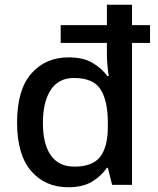

<svg xmlns="http://www.w3.org/2000/svg" viewBox="-20 -780 666 810"><path d="M268 10Q170 10 111 -59Q52 -128 52 -263Q52 -401 112 -469.5Q172 -538 269 -538Q331 -538 370 -515Q409 -492 433 -459H439Q436 -474 433.5 -502Q431 -530 431 -548V-599H236V-674H431V-760H537V-674H613V-599H537V0H453L435 -72H431Q407 -37 368 -13.5Q329 10 268 10ZM294 -77Q371 -77 403 -119Q435 -161 435 -246V-262Q435 -354 404.5 -402.5Q374 -451 292 -451Q227 -451 194 -400.5Q161 -350 161 -261Q161 -172 194.5 -124.5Q228 -77 294 -77Z"/></svg>

Font: Noto Sans Bengali Medium
Style: Regular
Weight: 500
Designer: Jelle Bosma - Monotype Design Team
Foundry: Monotype Imaging Inc.
Version: Version 2.003; ttfautohint (v1.8.4.7-5d5b)